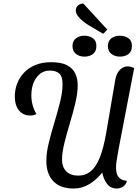

<svg xmlns="http://www.w3.org/2000/svg" viewBox="-20 -1060 795 1102"><path d="M402 22Q326 22 286 -20Q246 -62 246 -137Q246 -183 260 -240Q274 -297 292.5 -358Q311 -419 325 -475.5Q339 -532 339 -577Q339 -621 320 -638Q301 -655 266 -655Q219 -655 189.5 -615Q160 -575 160 -511Q160 -483 167.5 -456Q175 -429 189 -405Q180 -401 171.5 -399Q163 -397 152 -397Q126 -397 106 -410.5Q86 -424 75.5 -448.5Q65 -473 65 -507Q65 -544 78 -579Q91 -614 117 -642Q143 -670 182 -686.5Q221 -703 274 -703Q333 -703 366 -685Q399 -667 412.5 -637Q426 -607 426 -571Q426 -526 412.5 -469Q399 -412 381 -352.5Q363 -293 349.5 -238.5Q336 -184 336 -143Q336 -102 360 -77Q384 -52 429 -52Q471 -52 501.5 -77.5Q532 -103 553.5 -157.5Q575 -212 590 -300L642 -604Q648 -638 667.5 -658.5Q687 -679 713 -679Q721 -679 730.5 -676.5Q740 -674 750 -669L660 -201Q652 -159 649 -136.5Q646 -114 646 -99Q646 -60 661.5 -42.5Q677 -25 708 -22Q704 -1 687 10.5Q670 22 651 22Q614 22 593.5 -6Q573 -34 567 -70Q536 -30 494 -4Q452 22 402 22ZM572 -866 488 -916Q473 -925 456 -938.5Q439 -952 427 -968Q415 -984 415 -1000Q415 -1017 427 -1028Q439 -1039 458 -1040L596 -890ZM465 -735Q436 -735 416 -750.5Q396 -766 396 -797Q397 -826 416.5 -840.5Q436 -855 464 -855Q493 -855 513.5 -840.5Q534 -826 533 -795Q533 -765 513.5 -750Q494 -735 465 -735ZM669 -735Q640 -735 619.5 -750.5Q599 -766 599 -797Q600 -826 619.5 -840.5Q639 -855 668 -855Q697 -855 717.5 -840.5Q738 -826 737 -795Q737 -765 717.5 -750Q698 -735 669 -735Z"/></svg>

Font: Sansita Swashed Light Light
Style: Regular
Weight: 300
Version: Version 1.003